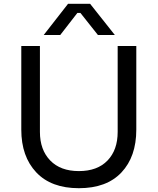

<svg xmlns="http://www.w3.org/2000/svg" viewBox="-20 -972 829 1010"><path d="M297 -788H210L338 -952H454L584 -788H495L403 -904H387ZM92 -290V-730H190V-278Q190 -184 244 -128Q298 -72 395 -72Q492 -72 545.5 -127.5Q599 -183 599 -278V-730H697V-290Q697 -148 619 -65Q541 18 395 18Q249 18 170.5 -65.5Q92 -149 92 -290Z"/></svg>

Font: Sora
Style: Regular
Weight: 400
Designer: Jonathan Barnbrook, Julián Moncada
Foundry: Barnbrook Fonts
Version: Version 2.000